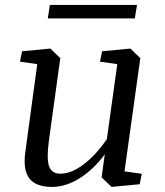

<svg xmlns="http://www.w3.org/2000/svg" viewBox="-20 -734 657 765"><path d="M386.7 -529.8 499.5 -540.5 539.1 -502.4 476.1 -51.3 544.9 -41.5 536.6 0 424.3 10.7 384.8 -27.3 397.5 -119.1Q353 -59.1 297.9 -24.2Q242.7 10.7 187.5 10.7Q122.6 10.7 96.7 -23.4Q70.8 -57.6 81.1 -129.9L128.4 -478.5L59.6 -488.3L67.9 -529.8L180.7 -540.5L220.2 -502.4L174.8 -172.9Q165 -101.1 175.5 -71.5Q186 -42 220.7 -42Q264.2 -42 313 -78.9Q361.8 -115.7 405.8 -179.7L447.3 -478.5L378.4 -488.3ZM178.7 -714.4H525.9L517.1 -660.6H170.4Z"/></svg>

Font: Noticia Text
Style: Italic
Weight: 400
Italic angle: -8°
Designer: JM Sole
Foundry: JM Sole
Version: Version 1.003